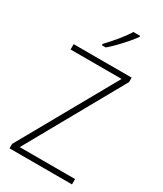

<svg xmlns="http://www.w3.org/2000/svg" viewBox="-232 -1035 951 1121"><g transform="rotate(30 243.5 -475.0)"><path d="M454 0H33V-30L397 -678H53V-714H444V-684L81 -36H454ZM365 -943Q349 -920 325 -892.5Q301 -865 275 -838Q249 -811 225 -791H199V-800Q231 -833 265 -874.5Q299 -916 320 -950H365Z"/></g></svg>

Font: Noto Sans Sinhala UI SemiCondensed ExtraLight
Style: Regular
Weight: 200
Width: 4
Designer: Jelle Bosma - Monotype Design Team
Foundry: Monotype Imaging Inc.
Version: Version 2.006; ttfautohint (v1.8.4.7-5d5b)